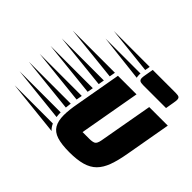

<svg xmlns="http://www.w3.org/2000/svg" viewBox="-392 -1104 1389 1389"><g transform="rotate(45 302.5 -409.0)"><path d="M453 15Q373 15 325 -0.5Q277 -16 256 -52Q235 -88 235 -147Q235 -173 238.5 -205Q242 -237 249 -274L311 -625H501L418 -156H486Q518 -156 534 -164Q550 -172 557 -209L631 -625H821L759 -274Q745 -193 724.5 -137.5Q704 -82 670.5 -48.5Q637 -15 584 0Q531 15 453 15ZM272 -580 -151 -625H280ZM255 -484 -168 -529H263ZM238 -388 -186 -433H246ZM221 -292 -202 -337H229ZM207 -196 -216 -241H212Q211 -229 209.5 -218Q208 -207 207 -196ZM208 -100 -215 -145H205Q205 -121 208 -100ZM254 -3 -169 -48H222Q235 -20 254 -3ZM722 -706H488Q463 -706 453.5 -713Q444 -720 444 -737Q444 -743 445 -751.5Q446 -760 448 -770L459 -833H694Q719 -833 728 -827Q737 -821 737 -804Q737 -798 736 -789.5Q735 -781 733 -770ZM421 -794 61 -833H428ZM417 -711 57 -752H415Q414 -749 414 -745.5Q414 -742 414 -738Q414 -723 417 -711Z"/></g></svg>

Font: Faster One
Style: Regular
Weight: 400
Designer: Eduardo Rodriguez Tunni
Foundry: Eduardo Rodriguez Tunni
Version: Version 1.003; ttfautohint (v1.8.4.7-5d5b);gftools[0.9.23]